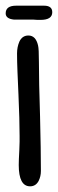

<svg xmlns="http://www.w3.org/2000/svg" viewBox="-30 -656 204 676"><path d="M113 -586Q108 -586 101.5 -586Q95 -586 87 -587H61H19Q-10 -590 -10 -609Q-10 -636 27 -636H125Q154 -636 154 -613Q154 -586 113 -586ZM76 0Q36 0 36 -75Q36 -83 36.5 -96.5Q37 -110 38 -127Q39 -144 39 -157Q39 -170 39 -178Q39 -206 38 -242Q37 -278 35 -323Q33 -368 31.5 -404Q30 -440 30 -468Q30 -490 38 -509Q48 -531 70 -531Q96 -531 104 -496Q107 -484 107 -439Q107 -404 108 -356Q109 -308 111 -247Q114 -126 114 -54Q114 -35 106 -19Q96 0 76 0Z"/></svg>

Font: Dongol
Style: Regular
Weight: 400
Designer: Abdo Mohamed and Ibrahim Hamdi
Foundry: Protype Foundry
Version: Version 1.000;hotconv 1.0.109;makeotfexe 2.5.65596